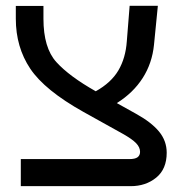

<svg xmlns="http://www.w3.org/2000/svg" viewBox="-20 -638 631 658"><path d="M460 -117.7Q460 -133.3 446.3 -147.5Q432.6 -161.6 400.4 -179.7L266.1 -254.4Q133.3 -328.6 83.7 -402.6Q34.2 -476.6 34.2 -573.7V-617.7H128.9V-573.7Q128.9 -474.1 173.1 -425.3Q217.3 -376.5 308.1 -325.2Q360.8 -354.5 385.7 -396.7Q410.6 -439 414.6 -496.6L424.3 -618.2H521L507.8 -484.9Q501.5 -421.4 469 -370.6Q436.5 -319.8 380.4 -284.7L446.3 -248Q498.5 -219.2 524.9 -187.3Q551.3 -155.3 551.3 -114.7Q551.3 -58.6 515.4 -29.3Q479.5 0 427.7 0H51.3V-92.8H423.3Q442.9 -92.8 451.4 -99.1Q460 -105.5 460 -117.7Z"/></svg>

Font: IranNastaliq
Style: Regular
Weight: 400
Designer: Hossein Zahedi
Version: Version 1.5